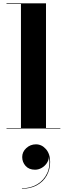

<svg xmlns="http://www.w3.org/2000/svg" viewBox="-20 -770 400 1150"><path d="M113 170.5Q113 139.7 137.4 117.1Q161.8 94.5 195.4 94.5Q229.8 94.5 255 122.9Q280.2 151.3 280.2 200.1Q280.2 245.7 259.6 282.1Q239 318.5 201 339.5Q163 360.5 111.4 360.5V357.7Q163.8 357.7 203.6 333.5Q243.4 309.3 262.8 266.9Q282.2 224.5 273 169.7Q271.8 190.5 259.8 207.9Q247.8 225.3 229.2 235.9Q210.6 246.5 189.8 246.5Q153.4 246.5 133.2 223.7Q113 200.9 113 170.5ZM19 -3.5H105.5V-746.5H19V-750H255.5V-3.5H341.5V0H19Z"/></svg>

Font: Bodoni* 48
Style: Bold
Weight: 700
Version: Version 2.2